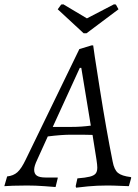

<svg xmlns="http://www.w3.org/2000/svg" viewBox="-63 -858 639 888"><path d="M542 -39 544 -36 533 3Q522 3 491.5 1.5Q461 0 432 0Q386 0 343.5 4Q301 8 289 10L287 3L295 -33Q333 -36 352.5 -41Q372 -46 379.5 -55.5Q387 -65 387 -83Q387 -95 383 -121L365 -234Q341 -235 265 -235Q222 -235 158 -227L109 -119Q95 -90 95 -73Q95 -54 107.5 -45.5Q120 -37 148 -37H204V-34L194 7Q182 6 142 3Q102 0 62 0Q27 0 -3 1Q-33 2 -43 3L-30 -42Q-1 -45 17.5 -61.5Q36 -78 56 -120L304 -631L360 -648H368Q368 -641 398.5 -448Q429 -255 458 -111Q465 -73 482.5 -58.5Q500 -44 542 -39ZM266 -271Q313 -271 357 -277L313 -544H306L181 -271ZM337 -704H324L204 -815L220 -837L230 -838L339 -773L464 -838L473 -837L485 -815Z"/></svg>

Font: Alegreya SC
Style: Italic
Weight: 400
Italic angle: -7°
Designer: Juan Pablo del Peral
Foundry: Huerta Tipografica
Version: Version 2.007; ttfautohint (v1.6)